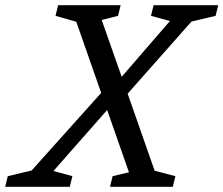

<svg xmlns="http://www.w3.org/2000/svg" viewBox="-94 -720 861 740"><path d="M-74 0 -64 -41 28 -63 296 -362 200 -636 120 -659 130 -700H371L361 -659L298 -643L375 -424L561 -639L488 -659L498 -700H747L737 -659L644 -637L398 -359L502 -62L582 -41L572 0H330L340 -41L403 -56L319 -296L112 -61L185 -41L175 0Z"/></svg>

Font: Volkhov
Style: Italic
Weight: 400
Italic angle: -12°
Designer: Cyreal (www.cyreal.org)
Foundry: Cyreal (www.cyreal.org)
Version: Version 1.010